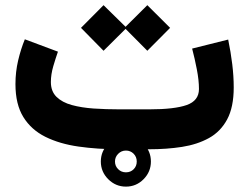

<svg xmlns="http://www.w3.org/2000/svg" viewBox="-20 -566 944 728"><path d="M544.9 0H432.1Q349.1 0 277.6 -10.3Q206.1 -20.5 152.3 -47.1Q98.6 -73.7 68.6 -122.1Q38.6 -170.4 38.6 -247.1Q38.6 -293.5 48.8 -336.9Q59.1 -380.4 74.2 -417L199.7 -370.1Q191.4 -346.7 182.1 -315.2Q172.9 -283.7 172.9 -254.9Q172.9 -219.7 194.3 -198.7Q215.8 -177.7 252.4 -167.7Q289.1 -157.7 335.4 -154.5Q381.8 -151.4 432.1 -151.4H546.4Q641.1 -151.4 687.7 -167.7Q734.4 -184.1 734.4 -228.5Q734.4 -261.7 726.3 -303.2Q718.3 -344.7 708.5 -381.8L845.2 -416Q855 -368.7 860.6 -322.8Q866.2 -276.9 866.2 -234.4Q866.2 -159.7 841.3 -113.3Q816.4 -66.9 772.2 -42.5Q728 -18.1 669.9 -9Q611.8 0 544.9 0ZM372.6 -546.4 456.1 -464.4 538.6 -546.4 625 -460.4 538.6 -373.5 456.1 -456.5 372.6 -373.5 287.1 -460.4ZM362.3 46.4Q362.3 7.3 390.4 -20.5Q418.5 -48.3 457.5 -48.3Q496.6 -48.3 524.4 -20.5Q552.2 7.3 552.2 46.4Q552.2 85.4 524.4 113.5Q496.6 141.6 457.5 141.6Q418.5 141.6 390.4 113.5Q362.3 85.4 362.3 46.4ZM416 46.4Q416 63.5 428 75.4Q439.9 87.4 457.5 87.4Q475.1 87.4 486.8 75.7Q498.5 64 498.5 46.4Q498.5 28.8 486.6 16.8Q474.6 4.9 457.5 4.9Q440.4 4.9 428.2 17.1Q416 29.3 416 46.4Z"/></svg>

Font: Vazirmatn FD Black
Style: Regular
Weight: 900
Designer: Saber Rastikerdar
Foundry: Saber Rastikerdar
Version: Version 33.003